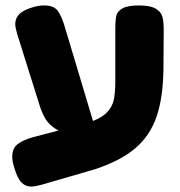

<svg xmlns="http://www.w3.org/2000/svg" viewBox="-20 -640 662 706"><path d="M582 -530 581 -389Q580 -281 555.5 -210.5Q531 -140 476.5 -94Q422 -48 327 -17L134 39Q109 46 95 46Q73 46 58 30Q43 14 31 -28Q25 -49 25 -64Q25 -95 45.5 -110.5Q66 -126 103 -136L195 -160Q172 -172 156.5 -190Q141 -208 128 -245L46 -506Q36 -538 36 -552Q36 -573 51.5 -588.5Q67 -604 106 -615Q124 -620 143 -620Q178 -620 192.5 -600Q207 -580 218 -542L322 -195Q359 -210 376.5 -230Q394 -250 399 -275.5Q404 -301 404 -345V-537Q404 -567 408 -583Q412 -599 431 -609.5Q450 -620 491 -620Q532 -620 552 -608.5Q572 -597 577 -579Q582 -561 582 -530Z"/></svg>

Font: Fredoka One
Style: Regular
Weight: 400
Designer: Milena B. Brandão, Ben Nathan
Version: Version 2.000; ttfautohint (v1.5.33-1714) -l 8 -r 50 -G 200 